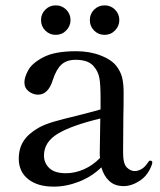

<svg xmlns="http://www.w3.org/2000/svg" viewBox="-20 -682 597 716"><path d="M548 -76 547 -70Q533 -29 502 -8.5Q471 12 441 12Q408 12 387.5 -7Q367 -26 358 -58Q322 -23 274.5 -4.5Q227 14 180 14Q120 14 85 -14Q50 -42 50 -90Q50 -128 67.5 -155.5Q85 -183 123 -205Q146 -218 180 -228Q214 -238 265 -250Q283 -255 305.5 -260.5Q328 -266 355 -274V-317Q355 -368 350.5 -391.5Q346 -415 331 -433Q311 -459 262 -459Q229 -459 209.5 -441.5Q190 -424 177 -384Q160 -329 122 -329Q103 -329 87 -341.5Q71 -354 71 -375Q71 -394 85.5 -420.5Q100 -447 142.5 -469Q185 -491 264 -491Q314 -491 354.5 -475.5Q395 -460 414 -436Q430 -415 435.5 -392.5Q441 -370 441 -337Q441 -282 440 -245L439 -113Q439 -71 453 -57.5Q467 -44 482 -44Q495 -44 508.5 -52Q522 -60 533 -78Q536 -83 540 -83Q548 -83 548 -76ZM353 -93Q352 -99 352 -111L354 -240Q246 -214 195 -183Q144 -152 144 -102Q144 -74 164 -55Q184 -36 226 -36Q259 -36 292.5 -50.5Q326 -65 353 -93ZM188 -662Q165 -662 149 -646Q133 -630 133 -607Q133 -584 149 -568Q165 -552 188 -552Q211 -552 227 -568.5Q243 -585 243 -607Q243 -630 227 -646Q211 -662 188 -662ZM370 -662Q347 -662 331 -646Q315 -630 315 -607Q315 -584 331 -568Q347 -552 370 -552Q393 -552 409 -568.5Q425 -585 425 -607Q425 -630 409 -646Q393 -662 370 -662Z"/></svg>

Font: Shippori Mincho Medium
Style: Regular
Weight: 500
Designer: FONTDASU
Foundry: FONTDASU / Google Inc. / but / Adobe
Version: Version 3.110; ttfautohint (v1.8.3)